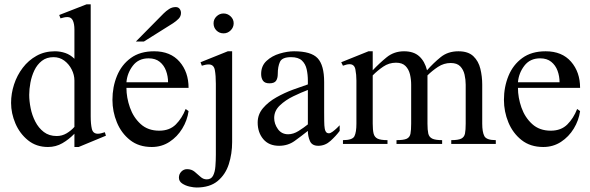

<svg xmlns="http://www.w3.org/2000/svg" viewBox="-20 -647 2654 863"><path d="M456.1 -37.1 333.5 13.7H314.5V-45.9Q290 -20.5 260.5 -3.4Q231 13.7 195.8 13.7Q143.1 13.7 106 -16.4Q68.8 -46.4 49.3 -92Q29.8 -137.7 29.8 -184.6Q29.8 -226.6 43.2 -267.6Q56.6 -308.6 82.3 -342.3Q107.9 -376 144.3 -396.2Q180.7 -416.5 226.6 -416.5Q251 -416.5 273.7 -408.7Q296.4 -400.9 314.5 -382.8V-513.7Q314.5 -539.6 307.4 -554.9Q300.3 -570.3 283.2 -570.3Q275.4 -570.3 267.8 -568.6Q260.3 -566.9 252 -564.5L246.1 -579.6L368.7 -627.4H387.7V-124Q387.7 -89.8 392.8 -67.9Q397.9 -45.9 419.9 -45.9Q427.2 -45.9 435.3 -48.1Q443.4 -50.3 451.2 -52.7ZM314.5 -76.7V-285.2Q314.5 -310.5 302.2 -334.7Q290 -358.9 269 -374.5Q248 -390.1 220.7 -390.1Q189.5 -390.1 168.2 -373.5Q147 -356.9 134.5 -330.8Q122.1 -304.7 116.7 -275.4Q111.3 -246.1 111.3 -220.7Q111.3 -192.9 117.7 -160.9Q124 -128.9 138.7 -100.3Q153.3 -71.8 177 -53.7Q200.7 -35.6 234.9 -35.6Q258.8 -35.6 279.1 -47.6Q299.3 -59.6 314.5 -76.7Z M814.5 -157.2 827.6 -147.5Q821.8 -106 799.3 -69.1Q776.9 -32.2 741.7 -9.3Q706.5 13.7 662.1 13.7Q604 13.7 564.7 -17.3Q525.4 -48.3 505.4 -96.9Q485.4 -145.5 485.4 -198.2Q485.4 -256.3 505.9 -306.2Q526.4 -356 567.9 -386.2Q609.4 -416.5 672.9 -416.5Q746.1 -416.5 786.9 -369.9Q827.6 -323.2 827.6 -252H548.3Q548.3 -208.5 564 -163.8Q579.6 -119.1 612.3 -89.4Q645 -59.6 695.8 -59.6Q742.2 -59.6 770.3 -87.6Q798.3 -115.7 814.5 -157.2ZM548.3 -277.3H735.4Q735.4 -304.2 726.3 -328.9Q717.3 -353.5 698 -369.1Q678.7 -384.8 647.9 -384.8Q602.5 -384.8 577.1 -351.6Q551.8 -318.4 548.3 -277.3ZM793.5 -588.9Q793.5 -573.7 782.7 -562.7Q772 -551.8 757.8 -542.5L627 -460.4H590.8L715.3 -586.4Q726.6 -597.7 740 -606.4Q753.4 -615.2 770 -615.2Q781.2 -615.2 787.4 -607.2Q793.5 -599.1 793.5 -588.9Z M1030.3 -542.5Q1030.3 -523.9 1016.8 -510.5Q1003.4 -497.1 984.9 -497.1Q965.8 -497.1 952.9 -510Q939.9 -522.9 939.9 -542.5Q939.9 -560.5 953.4 -573.5Q966.8 -586.4 984.9 -586.4Q1002.9 -586.4 1016.6 -573.5Q1030.3 -560.5 1030.3 -542.5ZM1023.4 -416.5V-8.3Q1023.4 43.9 1008.5 90.6Q993.7 137.2 958.5 166.5Q923.3 195.8 863.3 195.8Q851.1 195.8 832.3 191.7Q813.5 187.5 798.8 177.7Q784.2 168 784.2 151.4Q784.2 135.7 794.9 124.5Q805.7 113.3 820.8 113.3Q840.8 113.3 854.7 124.8Q868.7 136.2 881.1 147.7Q893.6 159.2 909.2 159.2Q929.2 159.2 937.7 142.6Q946.3 126 948.2 100.3Q950.2 74.7 950.2 47.9V-270.5Q950.2 -307.6 945.6 -332.5Q940.9 -357.4 918 -357.4Q910.2 -357.4 902.6 -355.7Q895 -354 887.2 -351.6L881.3 -367.2L1003.9 -416.5Z M1506.8 -84V-58.6Q1490.2 -36.1 1465.8 -13.9Q1441.4 8.3 1410.6 8.3Q1382.3 8.3 1373 -13.2Q1363.8 -34.7 1363.8 -58.6Q1334.5 -35.2 1304.2 -13.4Q1273.9 8.3 1234.4 8.3Q1188.5 8.3 1163.3 -21.7Q1138.2 -51.8 1138.2 -96.2Q1138.2 -132.8 1162.1 -160.9Q1186 -189 1222.4 -209.5Q1258.8 -230 1297.1 -244.1Q1335.4 -258.3 1363.8 -267.6V-284.2Q1363.8 -311.5 1358.4 -335.7Q1353 -359.9 1336.9 -375Q1320.8 -390.1 1288.1 -390.1Q1248 -390.1 1238.3 -368.9Q1228.5 -347.7 1228.5 -314.5Q1228.5 -294.9 1220.7 -283.7Q1212.9 -272.5 1190.9 -272.5Q1170.4 -272.5 1162.1 -284.2Q1153.8 -295.9 1153.8 -314.5Q1153.8 -351.1 1178.2 -373.5Q1202.6 -396 1237.1 -406.2Q1271.5 -416.5 1301.8 -416.5Q1378.4 -416.5 1407.7 -385.3Q1437 -354 1437 -278.3V-140.6Q1437 -123.5 1437.3 -102.3Q1437.5 -81.1 1439.5 -69.8Q1440.4 -61.5 1444.8 -54.7Q1449.2 -47.9 1458.5 -47.9Q1465.3 -47.9 1475.1 -55.2Q1484.9 -62.5 1493.9 -71Q1502.9 -79.6 1506.8 -84ZM1363.8 -87.9V-242.7Q1334 -231.4 1298.6 -214.4Q1263.2 -197.3 1237.8 -173.1Q1212.4 -148.9 1212.4 -116.7Q1212.4 -90.3 1229 -66.9Q1245.6 -43.5 1275.4 -43.5Q1298.3 -43.5 1322 -58.3Q1345.7 -73.2 1363.8 -87.9Z M2208.5 0H2008.3V-17.1Q2039.6 -17.1 2053.2 -23.9Q2066.9 -30.8 2070.1 -46.9Q2073.2 -63 2073.2 -91.3V-266.6Q2073.2 -289.1 2068.1 -311.5Q2063 -334 2048.6 -348.9Q2034.2 -363.8 2005.9 -363.8Q1975.1 -363.8 1948.7 -346.4Q1922.4 -329.1 1901.4 -308.1V-91.3Q1901.4 -63 1905 -46.9Q1908.7 -30.8 1922.9 -23.9Q1937 -17.1 1967.3 -17.1V0H1762.2V-17.1Q1794.4 -17.1 1808.1 -23.4Q1821.8 -29.8 1825 -46.1Q1828.1 -62.5 1828.1 -91.3V-266.6Q1828.1 -290 1822.8 -312.7Q1817.4 -335.4 1802.7 -350.3Q1788.1 -365.2 1759.8 -365.2Q1728.5 -365.2 1702.4 -347.4Q1676.3 -329.6 1655.3 -308.1V-91.3Q1655.3 -63 1659.2 -46.9Q1663.1 -30.8 1677 -23.9Q1690.9 -17.1 1721.7 -17.1V0H1521.5V-17.1Q1564.5 -17.1 1573.2 -34.9Q1582 -52.7 1582 -91.3V-284.7Q1582 -311.5 1577.4 -335Q1572.8 -358.4 1551.3 -358.4Q1543.5 -358.4 1535.9 -356.2Q1528.3 -354 1521.5 -351.6L1513.7 -367.2L1636.2 -416.5H1655.3V-331.1Q1684.1 -361.8 1717.5 -389.2Q1751 -416.5 1795.9 -416.5Q1839.4 -416.5 1864.3 -394Q1889.2 -371.6 1899.4 -331.1Q1928.2 -363.8 1960.7 -390.1Q1993.2 -416.5 2040.5 -416.5Q2084.5 -416.5 2107.7 -394.3Q2130.9 -372.1 2139.2 -337.6Q2147.5 -303.2 2147.5 -266.6V-91.3Q2147.5 -53.7 2157 -35.4Q2166.5 -17.1 2208.5 -17.1Z M2574.2 -157.2 2587.4 -147.5Q2581.5 -106 2559.1 -69.1Q2536.6 -32.2 2501.5 -9.3Q2466.3 13.7 2421.9 13.7Q2363.8 13.7 2324.5 -17.3Q2285.2 -48.3 2265.1 -96.9Q2245.1 -145.5 2245.1 -198.2Q2245.1 -256.3 2265.6 -306.2Q2286.1 -356 2327.6 -386.2Q2369.1 -416.5 2432.6 -416.5Q2505.9 -416.5 2546.6 -369.9Q2587.4 -323.2 2587.4 -252H2308.1Q2308.1 -208.5 2323.7 -163.8Q2339.4 -119.1 2372.1 -89.4Q2404.8 -59.6 2455.6 -59.6Q2502 -59.6 2530 -87.6Q2558.1 -115.7 2574.2 -157.2ZM2308.1 -277.3H2495.1Q2495.1 -304.2 2486.1 -328.9Q2477.1 -353.5 2457.8 -369.1Q2438.5 -384.8 2407.7 -384.8Q2362.3 -384.8 2336.9 -351.6Q2311.5 -318.4 2308.1 -277.3Z"/></svg>

Font: Scheherazade New
Style: Regular
Weight: 400
Designer: SIL International
Foundry: SIL International
Version: Version 4.000